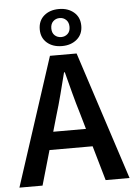

<svg xmlns="http://www.w3.org/2000/svg" viewBox="-61 -931 681 976"><g transform="rotate(-5 279.0 -443.5)"><path d="M217 -348 194 -268H361L338 -348Q322 -400 307.5 -455Q293 -510 279 -564H275Q261 -509 247 -454.5Q233 -400 217 -348ZM-2 0 211 -654H347L560 0H438L387 -177H167L116 0ZM277 -698Q230 -698 200.5 -723.5Q171 -749 171 -792Q171 -836 200.5 -861.5Q230 -887 277 -887Q323 -887 353 -861.5Q383 -836 383 -792Q383 -749 353 -723.5Q323 -698 277 -698ZM277 -744Q296 -744 309.5 -756.5Q323 -769 323 -792Q323 -815 309.5 -828Q296 -841 277 -841Q257 -841 243.5 -828Q230 -815 230 -792Q230 -769 243.5 -756.5Q257 -744 277 -744Z"/></g></svg>

Font: Giro Semibold
Style: Regular
Weight: 600
Designer: Paul D. Hunt
Foundry: Adobe Systems Incorporated
Version: Version 1.000;PS 1.0;hotconv 1.0.88;makeotf.lib2.5.647800